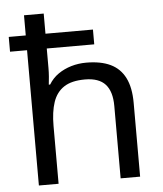

<svg xmlns="http://www.w3.org/2000/svg" viewBox="-54 -807 725 854"><g transform="rotate(-5 309.0 -380.0)"><path d="M173 -760V-670H385V-604H173V-517Q173 -498 171.5 -478.5Q170 -459 168 -443H174Q191 -471 217 -489Q243 -507 275 -516.5Q307 -526 342 -526Q407 -526 450 -505.5Q493 -485 515 -441.5Q537 -398 537 -329V0H450V-323Q450 -388 421 -420Q392 -452 330 -452Q270 -452 236 -429.5Q202 -407 187.5 -364Q173 -321 173 -258V0H85V-604H9V-670H85V-760Z"/></g></svg>

Font: Noto Sans Thai
Style: Regular
Weight: 400
Designer: Monotype Design Team
Foundry: Monotype Imaging Inc.
Version: Version 2.001